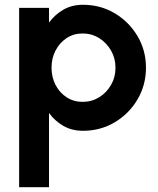

<svg xmlns="http://www.w3.org/2000/svg" viewBox="-20 -533 660 803"><path d="M185 250H60V-500H185V-438.5Q209 -471.5 244.5 -492.2Q280 -513 327.5 -513Q400 -513 459.8 -477.5Q519.5 -442 555 -382.2Q590.5 -322.5 590.5 -250Q590.5 -177 555 -117Q519.5 -57 459.8 -21.5Q400 14 327.5 14Q280 14 244.5 -6.8Q209 -27.5 185 -60.5ZM325.5 -393Q288 -393 258.8 -373.8Q229.5 -354.5 212.5 -322Q195.5 -289.5 195.5 -250Q195.5 -210.5 212.2 -178Q229 -145.5 258.5 -126.2Q288 -107 325.5 -107Q363.5 -107 394.5 -126Q425.5 -145 444.2 -177.5Q463 -210 463 -250Q463 -289 444.5 -321.5Q426 -354 394.8 -373.5Q363.5 -393 325.5 -393Z"/></svg>

Font: Urbanist
Style: Bold
Weight: 700
Designer: Corey Hu
Foundry: Corey Hu
Version: Version 1.330; ttfautohint (v1.8.4.7-5d5b)